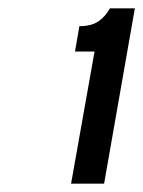

<svg xmlns="http://www.w3.org/2000/svg" viewBox="-20 -886 344 462"><path d="M151 -444 207.5 -762H160.5L171 -823Q200 -823 217 -834.8Q234 -846.5 244.5 -866H304.5L230.5 -444Z"/></svg>

Font: Overpass Medium
Style: Italic
Weight: 500
Italic angle: -10°
Designer: Delve Withrington, Dave Bailey, Thomas Jockin
Foundry: Delve Fonts LLC
Version: Version 4.000